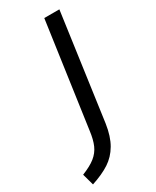

<svg xmlns="http://www.w3.org/2000/svg" viewBox="-253 -745 760 937"><g transform="rotate(-30 127.0 -277.0)"><path d="M177 -92Q167 -25 141.5 18.5Q116 62 76 88Q36 114 -25 134L-43 69Q5 50 32 28.5Q59 7 72.5 -23.5Q86 -54 92 -102L175 -688H260Z"/></g></svg>

Font: FiraGO Book
Style: Italic
Weight: 350
Italic angle: -8°
Designer: bBox Type GmbH
Foundry: bBox Type GmbH
Version: Version 1.001